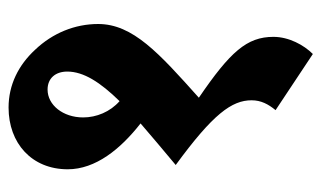

<svg xmlns="http://www.w3.org/2000/svg" viewBox="-171 -503 750 448"><g transform="rotate(-90 204.0 -279.0)"><path d="M302 76C323 55 342 20 342 -16C342 -78 307 -117 200 -190C304 -283 372 -344 372 -425C372 -479 351 -531 312 -572C276 -611 230 -634 177 -634C94 -634 33 -580 33 -496C33 -431 80 -373 140 -326C111 -301 79 -274 43 -244C162 -157 194 -113 194 -67C194 -45 185 -28 171 -11ZM154 -460C154 -507 183 -543 219 -543C245 -543 261 -525 261 -497C261 -459 236 -420 192 -375C167 -397 154 -429 154 -460Z"/></g></svg>

Font: Noto Serif Devanagari Condensed Black
Style: Regular
Weight: 900
Width: 3
Designer: Universal Thirst, Indian Type Foundry and the Monotype Design Team
Foundry: Monotype Imaging Inc.
Version: Version 2.004